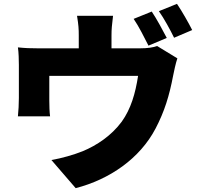

<svg xmlns="http://www.w3.org/2000/svg" viewBox="-20 -895 1040 997"><path d="M978 -739C961 -773 925 -837 899 -875L805 -837C832 -799 864 -740 884 -699ZM846 -698C828 -733 793 -798 768 -835L674 -797C701 -758 730 -699 751 -658ZM559 -644V-711C559 -744 561 -763 567 -813H380C388 -763 389 -744 389 -711V-644H180C140 -644 110 -645 73 -649C77 -624 78 -581 78 -558V-386C78 -355 76 -320 73 -291H240C237 -313 236 -348 236 -373V-501H697C683 -410 660 -330 612 -263C558 -190 482 -140 410 -110C363 -91 299 -73 247 -64L373 82C548 37 706 -71 788 -228C834 -316 859 -397 879 -502C883 -522 892 -566 901 -592L796 -656C776 -649 749 -644 705 -644Z"/></svg>

Font: Noto Sans T Chinese Black
Style: Bold
Weight: 900
Designer: Ryoko NISHIZUKA (kana & ideographs); Paul D. Hunt (Latin, Greek & Cyrillic); Wenlong ZHANG (bopomofo); Sandoll Communica
Foundry: Adobe Systems Incorporated
Version: Version 1.000;PS 1;hotconv 1.0.78;makeotf.lib2.5.61930